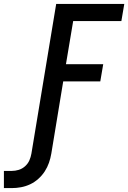

<svg xmlns="http://www.w3.org/2000/svg" viewBox="-132 -755 657 984"><path d="M-72 209H-112V121H-72Q-54 121 -36 115.5Q-18 110 -3.5 97Q11 84 18.5 67Q26 50 29 32L156 -735H505L490 -647H243L206 -426H397L382 -338H192L131 32Q127 56 119 79Q111 102 97.5 123Q84 144 64.5 161.5Q45 179 22.5 189.5Q0 200 -24 204.5Q-48 209 -72 209Z"/></svg>

Font: Iosevka SS04 Semibold
Style: Italic
Weight: 600
Italic angle: -9°
Monospace: yes
Designer: Belleve Invis
Foundry: Belleve Invis
Version: Version 19.0.0; ttfautohint (v1.8.4)